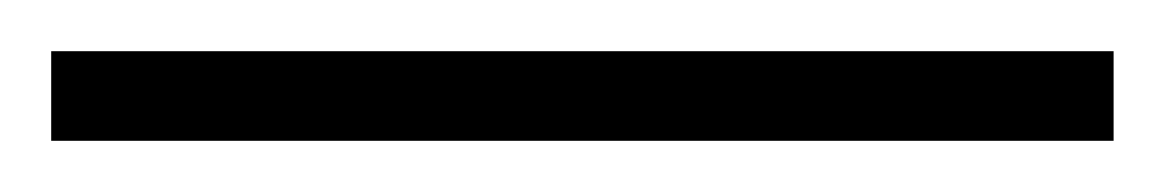

<svg xmlns="http://www.w3.org/2000/svg" viewBox="-22 70 455 75"><path d="M-2 90H413V125H-2Z"/></svg>

Font: Noto Sans Bengali UI ExtraLight
Style: Regular
Weight: 200
Designer: Jelle Bosma - Monotype Design Team
Foundry: Monotype Imaging Inc.
Version: Version 2.003; ttfautohint (v1.8.4.7-5d5b)